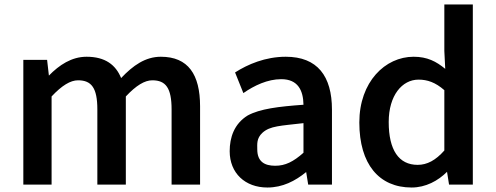

<svg xmlns="http://www.w3.org/2000/svg" viewBox="-20 -823 2211 856"><path d="M198 -486 190 -556H84V0H210V-393C256 -442 294 -465 328 -465C388 -465 414 -431 414 -335V0H541V-393C587 -442 625 -465 659 -465C719 -465 745 -431 745 -335V0H872V-349C872 -491 819 -570 697 -570C628 -570 573 -531 520 -475C496 -534 449 -570 366 -570C299 -570 244 -533 198 -486Z M1172 13C1240 13 1296 -16 1345 -56L1354 0H1460V-334C1460 -484 1395 -570 1254 -570C1163 -570 1084 -536 1028 -500L1065 -408C1114 -442 1173 -470 1234 -470C1309 -470 1332 -419 1333 -356C1222 -348 1139 -338 1084 -308C1024 -271 1004 -210 1004 -149C1004 -51 1073 13 1172 13ZM1127 -157C1127 -180 1123 -206 1150 -231C1184 -262 1231 -262 1333 -274V-142C1288 -102 1252 -84 1207 -84C1160 -84 1127 -102 1127 -157Z M1815 13C1878 13 1933 -17 1973 -57L1982 0H2088V-803H1961V-596L1965 -516C1925 -549 1885 -570 1824 -570C1697 -570 1582 -458 1582 -277C1582 -91 1670 13 1815 13ZM1713 -279C1713 -398 1773 -468 1846 -468C1885 -468 1921 -456 1961 -421V-152C1922 -108 1884 -88 1842 -88C1758 -88 1713 -154 1713 -279Z"/></svg>

Font: Bithumb Trading Sans Semibold
Style: Regular
Weight: 600
Designer: Ham Hyungwon
Foundry: Bithumb
Version: Version 0.500;FEAKit 1.0